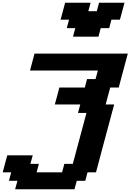

<svg xmlns="http://www.w3.org/2000/svg" viewBox="-20 -1270 962 1415"><path d="M91.3 125H528.8L545.9 62.5H608.4L625 0H687.5Q709.5 -83 754.2 -250Q798.8 -417 821.3 -500H758.8Q764.2 -520.5 775.4 -562.3Q786.6 -604 792.5 -625H855Q866.2 -667 888.4 -750.2Q910.6 -833.5 921.9 -875H234.4Q229 -854 217.8 -812.5Q206.5 -771 201.2 -750H701.2L684.1 -687.5H621.6L605 -625H417.5Q412.1 -604 400.9 -562.3Q389.6 -520.5 383.8 -500H571.3L554.7 -437.5H617.2Q600.6 -375 566.9 -250Q533.2 -125 516.6 -62.5H454.1L437.5 0H250L266.6 -62.5H204.1L221.2 -125H33.7Q27.8 -104 16.6 -62.5Q5.4 -21 0 0H62.5L45.9 62.5H108.4ZM518.1 -1000H705.6L722.2 -1062.5H784.7L801.3 -1125H863.8Q869.6 -1146 880.9 -1187.5Q892.1 -1229 897.5 -1250H710L693.4 -1187.5H630.9L647.5 -1250H460Q454.6 -1229 443.4 -1187.5Q432.1 -1146 426.3 -1125H488.8L472.2 -1062.5H534.7Z"/></svg>

Font: Faithful 32x
Style: SemiboldOblique
Weight: 400
Foundry: Faithful Resource Pack
Version: Version 1.0; January 27, 2023